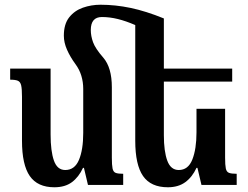

<svg xmlns="http://www.w3.org/2000/svg" viewBox="-20 -782 1048 812"><path d="M250 -631Q250 -680 272.5 -708.5Q295 -737 330.5 -749.5Q366 -762 405 -762Q468 -762 532.5 -748.5Q597 -735 673 -704V-492H962V-437H673V-210Q673 -142 687.5 -102.5Q702 -63 736 -63Q776 -63 793.5 -107.5Q811 -152 811 -222V-322H932V-115Q932 -84 935 -69.5Q938 -55 948.5 -51Q959 -47 981 -47V0H832L815 -72H811Q793 -33 763.5 -11.5Q734 10 690 10Q618 10 585 -37.5Q552 -85 552 -187V-676Q513 -693 478.5 -701.5Q444 -710 411 -710Q364 -710 364 -655Q364 -630 373.5 -603.5Q383 -577 417 -538Q453 -496 453 -413V-115Q453 -84 456 -69.5Q459 -55 469 -51Q479 -47 501 -47V0H352L335 -72H331Q313 -33 284 -11.5Q255 10 210 10Q139 10 106 -37.5Q73 -85 73 -187V-373Q73 -406 69.5 -421Q66 -436 55.5 -440.5Q45 -445 23 -445V-492H194V-213Q194 -143 208 -103Q222 -63 256 -63Q296 -63 314 -106Q332 -149 332 -220V-406Q332 -435 324 -461.5Q316 -488 299 -511Q277 -541 263.5 -571.5Q250 -602 250 -631Z"/></svg>

Font: Noto Serif Armenian ExtraCondensed
Style: Bold
Weight: 700
Width: 2
Designer: Monotype Design Team
Foundry: Monotype Imaging Inc.
Version: Version 2.008; ttfautohint (v1.8.4.7-5d5b)